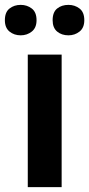

<svg xmlns="http://www.w3.org/2000/svg" viewBox="-35 -768 366 788"><path d="M218 0H79V-544H218ZM181 -685Q181 -654 199.5 -638.5Q218 -623 246 -623Q272 -623 291.5 -638.5Q311 -654 311 -685Q311 -718 291.5 -733Q272 -748 246 -748Q218 -748 199.5 -733Q181 -718 181 -685ZM-15 -685Q-15 -654 4 -638.5Q23 -623 50 -623Q76 -623 95.5 -638.5Q115 -654 115 -685Q115 -718 95.5 -733Q76 -748 50 -748Q23 -748 4 -733Q-15 -718 -15 -685Z"/></svg>

Font: Noto Sans UI
Style: Bold
Weight: 700
Designer: Monotype Design Team
Foundry: Monotype Imaging Inc.
Version: Version 1.901